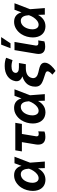

<svg xmlns="http://www.w3.org/2000/svg" viewBox="1196 -2023 1018 3452"><g transform="rotate(-90 1705.0 -297.0)"><path d="M197.8 11.4Q122.9 9.2 76.3 -28.4Q29.1 -66.4 10.7 -129.6Q-1.4 -168 -1.4 -214.5Q-1.4 -267.8 13.5 -322.8Q29.1 -377.8 58.6 -423.3Q96.9 -481.9 154.8 -517.4Q211.6 -552.6 279.8 -552.6Q348 -552.6 391.3 -516.7Q434.7 -480.8 447.8 -421.2H449.6L496.4 -545.5H613.6L506.4 -266L526.6 0H408.7L404.5 -120L402.3 -119.7Q371.1 -60.7 319.6 -24.9Q269.2 10.7 197.8 11.4ZM226.2 -111.5Q245.7 -111.5 264.2 -118.8Q282.7 -126.1 299.4 -138.5Q316.1 -150.9 330.6 -167.4Q345.2 -183.9 357.4 -202.1Q369.7 -220.2 379.1 -239.2Q388.5 -258.2 394.5 -275.9L398.4 -285.9Q395.6 -346.2 376.1 -384.6Q350.9 -432.2 298.3 -432.2Q269.9 -432.2 245.2 -419.7Q220.5 -407.3 201 -385.3Q181.5 -363.3 168 -332.6Q154.5 -301.8 148.1 -265.6Q144.5 -244.7 144.5 -224.1Q144.5 -193.9 152.7 -169.4Q172.9 -111.5 226.2 -111.5Z M969.8 9.9Q937.9 9.9 912.1 2.3Q886.4 -5.3 868.4 -21.1Q850.5 -36.9 840.7 -61.4Q831 -85.9 831 -119.7Q831 -130.3 832 -142Q833.1 -153.8 834.9 -166.2L875.7 -412.6H708.8L728.3 -530.9H1222.7L1203.1 -412.6H1022.7L981.9 -165.5Q981.2 -160.2 980.6 -155.4Q980.1 -150.6 980.1 -146.7Q980.1 -127.5 990.1 -119Q1000 -110.4 1019.2 -110.4Q1025.9 -110.4 1031.8 -110.8Q1037.6 -111.2 1042.6 -111.9Q1049.4 -113.3 1056.1 -114.5Q1062.9 -115.8 1069.6 -117.5L1066.4 -5.7Q1026.6 9.9 969.8 9.9Z M1409.8 11.4Q1334.9 9.2 1288.4 -28.4Q1241.1 -66.4 1222.7 -129.6Q1210.6 -168 1210.6 -214.5Q1210.6 -267.8 1225.5 -322.8Q1241.1 -377.8 1270.6 -423.3Q1308.9 -481.9 1366.8 -517.4Q1423.7 -552.6 1491.8 -552.6Q1560 -552.6 1603.3 -516.7Q1646.7 -480.8 1659.8 -421.2H1661.6L1708.5 -545.5H1825.6L1718.4 -266L1738.6 0H1620.7L1616.5 -120L1614.3 -119.7Q1583.1 -60.7 1531.6 -24.9Q1481.2 10.7 1409.8 11.4ZM1438.2 -111.5Q1457.7 -111.5 1476.2 -118.8Q1494.7 -126.1 1511.4 -138.5Q1528.1 -150.9 1542.6 -167.4Q1557.2 -183.9 1569.4 -202.1Q1581.7 -220.2 1591.1 -239.2Q1600.5 -258.2 1606.5 -275.9L1610.4 -285.9Q1607.6 -346.2 1588.1 -384.6Q1562.9 -432.2 1510.3 -432.2Q1481.9 -432.2 1457.2 -419.7Q1432.5 -407.3 1413 -385.3Q1393.5 -363.3 1380 -332.6Q1366.5 -301.8 1360.1 -265.6Q1356.5 -244.7 1356.5 -224.1Q1356.5 -193.9 1364.7 -169.4Q1384.9 -111.5 1438.2 -111.5Z M2156.2 192.5 2088.8 136Q2118.6 110.4 2133 89.3Q2147.4 68.2 2148.4 54.7L2149.1 48.7Q2149.1 21 2102.6 7.5L2069.2 -3.6Q2032.3 -15.3 2005.3 -24.9Q1991.8 -29.8 1978.3 -35.3Q1964.8 -40.8 1951.3 -47.6Q1905.2 -69.2 1885.3 -108.7Q1872.9 -133.5 1872.9 -170.8Q1872.9 -192.5 1877.1 -218.8Q1890.6 -291.5 1937.5 -336.3Q1985.1 -381.7 2057.9 -403.1Q2016.3 -418.3 1993.4 -445Q1970.5 -471.6 1970.5 -509.9Q1970.5 -514.9 1971.1 -520.2Q1971.6 -525.6 1972.3 -531.2Q1988.6 -621.1 2061.8 -671.2Q2134.6 -721.6 2243.6 -721.6Q2291.9 -721.6 2326 -715.2Q2343.4 -712.4 2359.9 -707.4Q2376.4 -702.4 2392.4 -695.7L2350.1 -580.6Q2331.3 -585.9 2316.4 -589.7Q2301.5 -593.4 2290.1 -595.2Q2278.8 -596.9 2266.2 -598Q2253.6 -599.1 2240.1 -599.1Q2184.7 -599.1 2155.5 -581.5Q2126.4 -563.9 2121.4 -532.3Q2121.1 -529.8 2120.9 -527.7Q2120.7 -525.6 2120.7 -523.1Q2120.7 -497.2 2145.2 -481.5Q2169.7 -465.9 2222.3 -465.9H2297.9L2283.7 -381.4H2283.4L2277 -341.6H2205.6Q2168.7 -341.6 2138.5 -334.7Q2108.3 -327.8 2085.6 -313.6Q2062.9 -299.4 2048.1 -277.5Q2033.4 -255.7 2027.7 -225.9Q2026.6 -217.3 2026.6 -209.5Q2026.6 -139.9 2129.6 -116.5L2176.8 -105.5Q2214.8 -97.7 2247.2 -83.5Q2304.3 -56.8 2304.3 -1.4Q2304.3 55 2248.6 115.1Q2204.9 162.6 2156.2 192.5Z M2652.3 -616.8H2563.6L2628.9 -785.5H2764.2ZM2594.5 6.4Q2564.3 6.4 2539.8 0Q2515.3 -6.4 2497.9 -20.6Q2480.5 -34.8 2470.9 -56.8Q2461.3 -78.8 2461.3 -110.4Q2461.3 -120.4 2462.2 -130.9Q2463.1 -141.3 2464.8 -152.7L2530.2 -545.5H2677.2L2613.3 -170.8Q2612.6 -166.2 2612.2 -162.1Q2611.9 -158 2611.9 -154.5Q2611.9 -143.1 2615.2 -135.7Q2618.6 -128.2 2625 -123.9Q2631.4 -119.7 2640.6 -117.9Q2649.9 -116.1 2661.6 -116.1Q2679.7 -116.1 2697.4 -118.3L2704.9 -119L2687.1 -7.8Q2644.9 6.4 2594.5 6.4Z M2957 11.4Q2882.1 9.2 2835.6 -28.4Q2788.4 -66.4 2769.9 -129.6Q2757.8 -168 2757.8 -214.5Q2757.8 -267.8 2772.7 -322.8Q2788.4 -377.8 2817.8 -423.3Q2856.2 -481.9 2914.1 -517.4Q2970.9 -552.6 3039.1 -552.6Q3107.2 -552.6 3150.6 -516.7Q3193.9 -480.8 3207 -421.2H3208.8L3255.7 -545.5H3372.9L3265.6 -266L3285.9 0H3168L3163.7 -120L3161.6 -119.7Q3130.3 -60.7 3078.8 -24.9Q3028.4 10.7 2957 11.4ZM2985.4 -111.5Q3005 -111.5 3023.4 -118.8Q3041.9 -126.1 3058.6 -138.5Q3075.3 -150.9 3089.8 -167.4Q3104.4 -183.9 3116.7 -202.1Q3128.9 -220.2 3138.3 -239.2Q3147.7 -258.2 3153.8 -275.9L3157.7 -285.9Q3154.8 -346.2 3135.3 -384.6Q3110.1 -432.2 3057.5 -432.2Q3029.1 -432.2 3004.4 -419.7Q2979.8 -407.3 2960.2 -385.3Q2940.7 -363.3 2927.2 -332.6Q2913.7 -301.8 2907.3 -265.6Q2903.8 -244.7 2903.8 -224.1Q2903.8 -193.9 2911.9 -169.4Q2932.2 -111.5 2985.4 -111.5Z"/></g></svg>

Font: Linik Sans
Style: Bold Italic
Weight: 700
Italic angle: 9°
Designer: Fonts by Rasmus Andersson / Changes by Cristiano Sobral with parts from Marc Monis
Foundry: rsms
Version: Version 3.020; ttfautohint (v1.6)